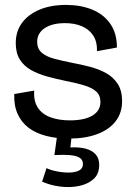

<svg xmlns="http://www.w3.org/2000/svg" viewBox="-20 -550 548 780"><path d="M260 13Q209 13 167 2Q125 -9 96 -31Q67 -53 51.5 -87.5Q36 -122 38 -168L119 -182Q116 -140 133.5 -113Q151 -86 185 -73.5Q219 -61 264 -61Q323 -61 355.5 -80.5Q388 -100 388 -136Q388 -163 370.5 -178.5Q353 -194 321 -203.5Q289 -213 248 -221Q209 -229 172.5 -239Q136 -249 107 -265Q78 -281 61 -307.5Q44 -334 44 -375Q44 -422 69 -456.5Q94 -491 140 -510.5Q186 -530 248 -530Q308 -530 354.5 -511Q401 -492 428 -453.5Q455 -415 455 -357L374 -342Q375 -381 358.5 -406Q342 -431 312.5 -443.5Q283 -456 244 -456Q192 -456 161.5 -435.5Q131 -415 131 -380Q131 -352 149.5 -336Q168 -320 200 -311.5Q232 -303 272 -295Q310 -288 346 -278.5Q382 -269 411 -253Q440 -237 458 -209.5Q476 -182 476 -139Q476 -91 449.5 -57Q423 -23 374.5 -5Q326 13 260 13ZM151 188 169 133Q185 141 210 146Q235 151 259.5 151Q284 151 300.5 143Q317 135 317 115Q317 108 313 100.5Q309 93 297 87.5Q285 82 262 80Q239 78 201 80L213 -6H272L266 49Q302 47 328 54Q354 61 368.5 77Q383 93 383 120Q383 157 360 177.5Q337 198 301 205.5Q265 213 225 208Q185 203 151 188Z"/></svg>

Font: Bricolage Grotesque 60pt
Style: Regular
Weight: 400
Version: Version 1.001;gftools[0.9.33.dev8+g029e19f]